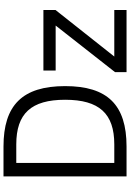

<svg xmlns="http://www.w3.org/2000/svg" viewBox="157 -900 743 1097"><g transform="rotate(-90 528.5 -351.5)"><path d="M674 -475V-405H931L665 -66V0H1020V-70H754L1020 -406V-475ZM146 -630H252C428 -630 507 -545 507 -351C507 -156 428 -70 252 -70H146ZM69 -703V0H240C478 0 585 -109 585 -351C585 -596 475 -703 240 -703Z"/></g></svg>

Font: Mint Spirit
Style: Regular
Weight: 400
Designer: HARENDAL Hirwen
Foundry: Arkandis Digital Foundry.
Version: Version 1.004;FFEdit